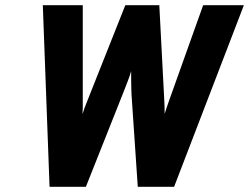

<svg xmlns="http://www.w3.org/2000/svg" viewBox="-20 -720 960 740"><path d="M171 0 145 -700H299V-333Q299 -315 299 -304Q299 -293 298 -280Q302 -293.5 306 -304.2Q310 -315 318 -335L463 -700H594L613 -336Q614 -321 614.2 -307.5Q614.5 -294 614.5 -281Q618.5 -293.5 622.5 -305.8Q626.5 -318 633 -336L763 -700H920L651 0H511L487 -354Q486.5 -364.5 486 -382.2Q485.5 -400 485.5 -417.8Q485.5 -435.5 485.5 -446Q482 -432.5 473.5 -410.2Q465 -388 454 -360L311 0Z"/></svg>

Font: Overpass Black
Style: Italic
Weight: 900
Italic angle: -10°
Designer: Delve Withrington, Dave Bailey, Thomas Jockin
Foundry: Delve Fonts LLC
Version: Version 4.000